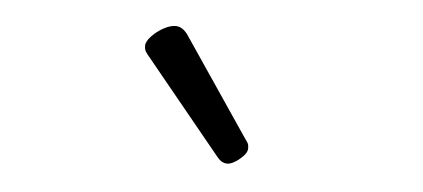

<svg xmlns="http://www.w3.org/2000/svg" viewBox="-30 -887 705 320"><g transform="rotate(5 322.5 -727.5)"><path d="M358 -617Q354 -617 350 -619Q346 -621 341 -627L215 -781Q209 -788 207 -791.5Q205 -795 205 -801Q205 -808 213.5 -817Q222 -826 233 -832Q244 -838 253 -838Q264 -838 273 -826L386 -659Q390 -654 390.5 -651Q391 -648 391 -645Q391 -637 379 -627Q367 -617 358 -617Z"/></g></svg>

Font: Playwrite FR Moderne Light
Style: Regular
Weight: 300
Version: Version 1.002